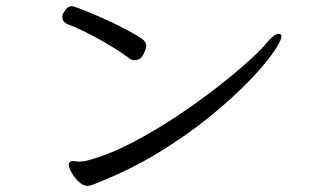

<svg xmlns="http://www.w3.org/2000/svg" viewBox="-20 -638 1040 625"><path d="M188 -598Q199 -618 214 -618Q219 -618 246 -607.5Q273 -597 309.5 -581Q346 -565 382 -546.5Q418 -528 440 -513Q456 -503 456 -489Q456 -479 446.5 -460.5Q437 -442 418 -442Q409 -442 401 -448Q387 -459 362 -475Q337 -491 307.5 -507.5Q278 -524 250.5 -537.5Q223 -551 203 -558Q183 -566 183 -582Q183 -592 188 -598ZM295 -42Q276 -33 263 -33Q251 -33 237 -46Q223 -59 213.5 -75.5Q204 -92 204 -102Q204 -108 208 -111Q213 -114 217 -114Q221 -114 226 -113Q231 -112 239 -112Q244 -112 252 -113Q260 -114 270 -117Q336 -135 409 -173Q482 -211 553 -258Q624 -305 685 -352.5Q746 -400 788.5 -438.5Q831 -477 847 -497Q872 -528 888 -528Q896 -528 896 -519Q896 -505 868 -465Q840 -425 787 -370.5Q734 -316 660 -256Q586 -196 494 -140Q402 -84 295 -42Z"/></svg>

Font: Moon Stars Kai T
Style: Regular
Weight: 400
Designer: GuiWonder
Version: Version 1.101